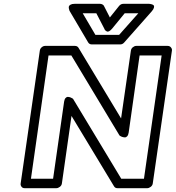

<svg xmlns="http://www.w3.org/2000/svg" viewBox="-20 -967 926 1012"><path d="M88.9 0 189.9 -700.2Q191.4 -710.9 200 -718Q208.5 -725.1 217.8 -725.1H375Q387.7 -725.1 394 -714.8L618.2 -342.8L669.9 -700.2Q671.4 -710.9 680.2 -718Q689 -725.1 698.2 -725.1H863.8Q874.5 -725.1 881.1 -717Q887.7 -709 886.2 -700.2L785.2 0Q783.7 10.7 774.4 17.8Q765.1 24.9 755.9 24.9H599.1Q586.9 24.9 581.1 15.1L356.9 -356L306.2 0Q304.7 10.7 295.4 17.8Q286.1 24.9 276.9 24.9H109.9Q99.1 24.9 93.3 17.1Q87.4 9.3 88.9 0ZM143.1 -24.9H259.8L317.9 -431.2Q319.8 -443.8 325.4 -450.2Q331.1 -456.5 337.6 -456.3Q344.2 -456.1 350.6 -453.9Q356.9 -451.7 361.3 -448.7L365.2 -445.8L619.1 -24.9H738.8L832 -674.8H715.8L658.2 -268.1Q656.2 -255.4 650.6 -249Q645 -242.7 638.2 -242.9Q631.3 -243.2 625 -245.1Q618.7 -247.1 614.3 -250L609.9 -252.9L356 -674.8H235.8ZM348.1 -907.2Q347.2 -908.7 345.9 -911.4Q344.7 -914.1 343.3 -920.9Q341.8 -927.7 343 -932.9Q344.2 -938 351.8 -942.4Q359.4 -946.8 373 -946.8H507.8Q513.7 -946.8 519.8 -943.6Q525.9 -940.4 527.8 -936L559.1 -875L607.9 -936Q617.2 -946.8 629.9 -946.8H765.1Q767.1 -946.8 770.3 -946.5Q773.4 -946.3 780 -944.3Q786.6 -942.4 790 -938.7Q793.5 -935.1 791.5 -926.8Q789.6 -918.5 779.8 -907.2L634.8 -743.2Q626 -732.9 613.8 -732.9H463.9Q451.2 -732.9 444.8 -743.2ZM416 -897 482.9 -783.2H607.9L709 -897H637.2L570.8 -815.9Q562.5 -806.2 555.4 -802.5Q548.3 -798.8 543.9 -800.8Q539.6 -802.7 536.1 -805.9Q532.7 -809.1 531.2 -812.5L529.8 -815.9L487.8 -897Z"/></svg>

Font: Trueno Bold Outline
Style: Italic
Weight: 700
Width: 6
Designer: Julieta Ulanovsky
Foundry: Julieta Ulanovsky
Version: Version 3.001b | FøM Fix